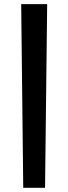

<svg xmlns="http://www.w3.org/2000/svg" viewBox="-20 -813 329 924"><path d="M196.8 90.8H91.8L82 -793H207Z"/></svg>

Font: Purple Purse
Style: Regular
Weight: 400
Designer: Astigmatic (AOETI)
Foundry: Astigmatic (AOETI)
Version: Version 1.000